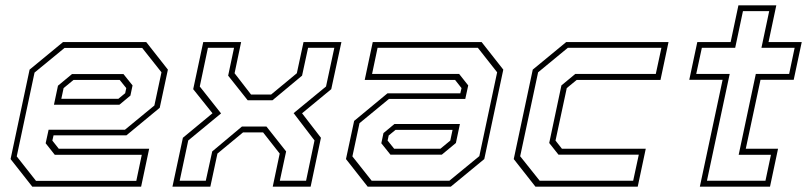

<svg xmlns="http://www.w3.org/2000/svg" viewBox="-20 -697 3014 717"><path d="M526 -540 607 -437 576.5 -294.5 452 -191.5H180L175.5 -172L199.5 -141.5H537L507 0H100.5L19.5 -103L90.5 -437L215.5 -540ZM441 -420.5 475 -378 467 -340 426 -306H181.5L196.5 -377L249 -420.5ZM511 -518H221L109 -426L42.5 -113L114.5 -21.5H489L509.5 -119H184.5L150.5 -162L161.5 -212.5H446.5L556.5 -303L583 -427ZM427 -398.5H254.5L217.5 -368L209 -328H422L447.5 -349L451.5 -368Z M624 0 663 -182.5 773.5 -274 701.5 -364 739 -540H880.5L856 -423.5L917.5 -344H992.5L1088.5 -423.5L1113.5 -540H1255L1217 -364L1108 -274L1178.5 -182.5L1140 0H998.5L1024.5 -123.5L962.5 -202.5H887.5L792 -123.5L765.5 0ZM651 -22H748.5L772.5 -131.5L883.5 -224.5H975L1048.5 -131.5L1025 -22H1123L1154.5 -172.5L1076.5 -274.5L1197.5 -374L1228.5 -518.5H1130.5L1108 -414.5L997.5 -322.5H905L832 -414.5L854 -518.5H756.5L726 -374L805.5 -273.5L683 -172.5Z M1353 0 1272 -103 1302.5 -245.5 1427 -348.5H1699L1703.5 -368L1679.5 -398.5H1342L1372 -540H1778.5L1859.5 -437L1788.5 -103L1663.5 0ZM1438 -119.5 1404 -162 1412 -200 1453 -234H1697.5L1682.5 -163L1630 -119.5ZM1368 -22H1658L1770 -114L1836.5 -427L1764.5 -518.5H1390L1369.5 -421H1694.5L1728.5 -378L1717.5 -327.5H1432.5L1322.5 -237L1296 -113ZM1452 -141.5H1624.5L1661.5 -172L1670 -212H1457L1431.5 -191L1427.5 -172Z M1979.5 0 1898.5 -103 1969.5 -437 2094.5 -540H2476.5L2446.5 -398.5H2133.5L2096.5 -368L2054.5 -172L2078.5 -141.5H2391.5L2361.5 0ZM1995.5 -22H2344.5L2365.5 -119.5H2065.5L2031 -163L2076.5 -378L2128.5 -421H2429L2450 -518.5H2100.5L1989.5 -427L1922.5 -113.5Z M2593.5 0 2678.5 -399H2554L2584 -540H2708.5L2737.5 -677H2879L2850 -540H2974L2944 -399H2820L2765 -141.5H2885.5L2855.5 0ZM2620 -22H2838.5L2859 -119H2738.5L2802.5 -421H2927L2947.5 -518.5H2823.5L2852.5 -655.5H2754.5L2725.5 -518.5H2601L2580 -421H2705Z"/></svg>

Font: Tourney ExtraLight
Style: Italic
Weight: 250
Italic angle: -12°
Version: Version 1.015